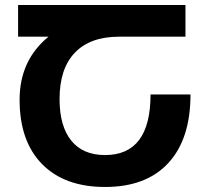

<svg xmlns="http://www.w3.org/2000/svg" viewBox="-20 -734 836 764"><path d="M58 -337Q58 -494 173 -588H52V-714H718V-588H454Q339 -588 278 -524.5Q217 -461 217 -340Q217 -232 263.5 -174.5Q310 -117 398 -117Q579 -117 579 -358H738Q738 -181 650 -85.5Q562 10 398 10Q237 10 147.5 -81Q58 -172 58 -337Z"/></svg>

Font: Noto Sans Georgian
Style: Regular
Weight: 600
Designer: Monotype Design team
Foundry: Monotype Imaging Inc.
Version: Version 1.000